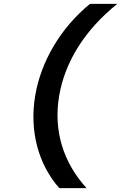

<svg xmlns="http://www.w3.org/2000/svg" viewBox="-20 -810 640 1000"><path d="M289 170H431C308 35 258 -131 288 -310C318 -489 423 -655 591 -790H449C297 -666 193 -491 163 -310C133 -129 179 46 289 170Z"/></svg>

Font: CommitMono
Style: Bold Italic
Weight: 700
Monospace: yes
Designer: Eigil Nikolajsen
Foundry: Eigil Nikolajsen
Version: Version 1.143